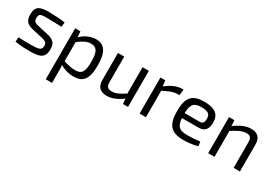

<svg xmlns="http://www.w3.org/2000/svg" viewBox="10 -1270 3145 2243"><g transform="rotate(30 1582.0 -149.0)"><path d="M300 -197C347 -186 377 -177 377 -129C377 -71 343 -61 234 -61C171 -60 114 -62 66 -65L60 -3C143 10 216 11 251 11C392 11 459 -9 459 -129C459 -212 423 -244 346 -263L204 -295C157 -306 133 -314 133 -365C133 -426 163 -428 253 -427C314 -427 377 -424 438 -422L445 -484C385 -493 304 -498 240 -499C107 -501 50 -478 50 -365C50 -285 81 -248 160 -229Z M656 -487H586V201H671V60C671 26 671 -4 668 -38C725 -4 786 12 848 12C973 12 1032 -53 1032 -241C1032 -410 984 -499 865 -499C795 -499 716 -465 663 -409ZM671 -350C738 -400 784 -425 837 -425C914 -425 945 -379 945 -241C945 -98 912 -62 827 -62C775 -62 732 -74 671 -92Z M1580 -487H1495V-131C1424 -85 1377 -61 1325 -61C1269 -61 1247 -83 1248 -145V-487H1163V-121C1163 -33 1208 13 1296 13C1366 13 1433 -15 1506 -70L1512 0H1580Z M2041 -499H2019C1953 -499 1882 -466 1811 -410L1802 -487H1736V0H1821V-357C1898 -396 1949 -419 2003 -419H2031Z M2417 -202C2498 -202 2534 -253 2533 -340C2533 -445 2471 -499 2324 -499C2167 -499 2100 -436 2100 -245C2100 -58 2165 12 2333 12C2389 12 2476 4 2522 -15L2513 -72C2463 -65 2396 -60 2344 -60C2244 -60 2199 -86 2190 -202ZM2189 -268C2192 -391 2226 -427 2328 -427C2415 -427 2447 -402 2448 -340C2448 -304 2439 -268 2395 -268Z M2733 -487H2661V0H2746V-350C2824 -398 2876 -427 2934 -427C2984 -427 3004 -406 3004 -341V0H3089V-365C3089 -453 3043 -499 2957 -499C2885 -499 2813 -466 2739 -410Z"/></g></svg>

Font: SnT
Style: Regular
Weight: 400
Designer: Natanael Gama
Version: Version 1.001;PS 001.001;hotconv 1.0.70;makeotf.lib2.5.58329